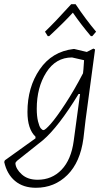

<svg xmlns="http://www.w3.org/2000/svg" viewBox="-77 -692 525 909"><path d="M149 -521 136 -542Q184 -588 260 -672H281Q329 -600 378 -542L360 -521H353Q305 -578 268 -632Q223 -583 156 -521ZM275 -460 334 -446 365 -462 373 -458 328 -123 318 -37Q303 76 242 136.5Q181 197 93 197Q33 197 -5.5 165Q-44 133 -57 75L-54 67L91 -37V-45Q53 -81 53 -162Q53 -279 111 -363.5Q169 -448 271 -460ZM97 -177Q97 -142 103 -117.5Q109 -93 116 -84.5Q123 -76 129 -76Q137 -76 163.5 -106Q190 -136 232.5 -201Q275 -266 316 -345L318 -364L321 -407L264 -420Q187 -420 142 -349Q97 -278 97 -177ZM101 159Q169 159 214.5 111.5Q260 64 272 -25L302 -247H295Q199 -90 126 -28L4 69Q-4 76 -4 82Q-2 108 26 133.5Q54 159 101 159Z"/></svg>

Font: Alegreya Sans Light
Style: Italic
Weight: 300
Italic angle: -7°
Designer: Juan Pablo del Peral
Foundry: Huerta Tipografica
Version: Version 2.007